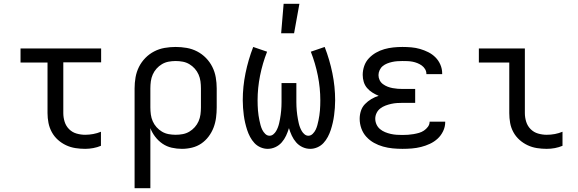

<svg xmlns="http://www.w3.org/2000/svg" viewBox="-20 -775 3040 1010"><path d="M428 8Q402 8 376.5 4Q351 0 327.5 -11Q304 -22 284.5 -39.5Q265 -57 252.5 -80Q240 -103 235 -128.5Q230 -154 230 -180V-446H88V-520H512V-447H313V-180Q313 -157 320 -134.5Q327 -112 343.5 -95.5Q360 -79 382.5 -72.5Q405 -66 428 -66Q449 -66 470.5 -70Q492 -74 511 -82V-8Q492 0 470.5 4Q449 8 428 8Z M688 215V-310Q688 -339 693 -368Q698 -397 711 -423Q724 -449 744.5 -470Q765 -491 791 -504.5Q817 -518 846 -523Q875 -528 904 -528Q933 -528 962 -523Q991 -518 1017 -504.5Q1043 -491 1063.5 -470Q1084 -449 1097 -423Q1110 -397 1115 -368Q1120 -339 1120 -310V-210Q1120 -183 1116.5 -156Q1113 -129 1103.5 -104Q1094 -79 1077.5 -57Q1061 -35 1039 -20Q1017 -5 990.5 1.5Q964 8 937 8Q910 8 883.5 2Q857 -4 835 -19Q813 -34 796.5 -55.5Q780 -77 771 -101V215ZM904 -66Q923 -66 941.5 -69.5Q960 -73 976 -82.5Q992 -92 1004.5 -106Q1017 -120 1024.5 -137Q1032 -154 1034.5 -172.5Q1037 -191 1037 -210V-310Q1037 -329 1034.5 -347.5Q1032 -366 1024.5 -383Q1017 -400 1004.5 -414Q992 -428 976 -437.5Q960 -447 941.5 -450.5Q923 -454 904 -454Q885 -454 866.5 -450.5Q848 -447 832 -437.5Q816 -428 803.5 -414Q791 -400 783.5 -383Q776 -366 773.5 -347.5Q771 -329 771 -310V-210Q771 -191 773.5 -172.5Q776 -154 783.5 -137Q791 -120 803.5 -106Q816 -92 832 -82.5Q848 -73 866.5 -69.5Q885 -66 904 -66Z M1388 8Q1369 8 1350.5 0Q1332 -8 1318.5 -22.5Q1305 -37 1295.5 -55Q1286 -73 1280 -91.5Q1274 -110 1269.5 -129.5Q1265 -149 1262.5 -168.5Q1260 -188 1258.5 -207.5Q1257 -227 1257 -247Q1257 -319 1271.5 -390Q1286 -461 1312 -528L1385 -503Q1361 -442 1348 -377Q1335 -312 1335 -247Q1335 -234 1335.5 -220.5Q1336 -207 1337 -194Q1338 -181 1340 -168Q1342 -155 1344.5 -142.5Q1347 -130 1350.5 -117Q1354 -104 1359.5 -92.5Q1365 -81 1375 -71Q1385 -61 1398 -61Q1409 -61 1418 -68.5Q1427 -76 1432.5 -85.5Q1438 -95 1442 -105.5Q1446 -116 1448.5 -127Q1451 -138 1453 -149Q1455 -160 1456.5 -171Q1458 -182 1459 -193Q1460 -204 1460.5 -215.5Q1461 -227 1461 -238Q1461 -249 1461 -260V-338H1539V-260Q1539 -249 1539 -238Q1539 -227 1539.5 -215.5Q1540 -204 1541 -193Q1542 -182 1543.5 -171Q1545 -160 1547 -149Q1549 -138 1551.5 -127Q1554 -116 1558 -105.5Q1562 -95 1567.5 -85.5Q1573 -76 1582 -68.5Q1591 -61 1602 -61Q1615 -61 1625 -71Q1635 -81 1640.5 -92.5Q1646 -104 1649.5 -117Q1653 -130 1655.5 -142.5Q1658 -155 1660 -168Q1662 -181 1663 -194Q1664 -207 1664.5 -220.5Q1665 -234 1665 -247Q1665 -312 1652 -377Q1639 -442 1615 -503L1688 -528Q1714 -461 1728.5 -390Q1743 -319 1743 -247Q1743 -227 1741.5 -207.5Q1740 -188 1737.5 -168.5Q1735 -149 1730.5 -129.5Q1726 -110 1720 -91.5Q1714 -73 1704.5 -55Q1695 -37 1681.5 -22.5Q1668 -8 1649.5 0Q1631 8 1612 8Q1591 8 1571.5 -1Q1552 -10 1538 -26Q1524 -42 1515 -61.5Q1506 -81 1500 -101Q1494 -81 1485 -61.5Q1476 -42 1462 -26Q1448 -10 1428.5 -1Q1409 8 1388 8ZM1459 -600 1472 -755H1555L1527 -600Z M2097 8Q2071 8 2045.5 5.5Q2020 3 1995 -4Q1970 -11 1947.5 -23.5Q1925 -36 1907.5 -55Q1890 -74 1881 -99Q1872 -124 1872 -150Q1872 -171 1878.5 -191.5Q1885 -212 1900 -227.5Q1915 -243 1933.5 -254Q1952 -265 1972 -271Q1955 -278 1939 -288Q1923 -298 1911 -312Q1899 -326 1893.5 -344Q1888 -362 1888 -381Q1888 -405 1896 -428Q1904 -451 1920.5 -468.5Q1937 -486 1958 -498Q1979 -510 2002 -516.5Q2025 -523 2049 -525.5Q2073 -528 2097 -528Q2120 -528 2143.5 -526Q2167 -524 2189.5 -517.5Q2212 -511 2233 -500.5Q2254 -490 2270.5 -473.5Q2287 -457 2296.5 -435Q2306 -413 2306 -390V-385H2223V-387Q2223 -400 2216 -411.5Q2209 -423 2198.5 -430.5Q2188 -438 2175.5 -443Q2163 -448 2150 -450.5Q2137 -453 2123.5 -453.5Q2110 -454 2097 -454Q2083 -454 2069.5 -453Q2056 -452 2042.5 -449Q2029 -446 2016.5 -441Q2004 -436 1993.5 -427.5Q1983 -419 1977 -406Q1971 -393 1971 -380Q1971 -366 1977 -353.5Q1983 -341 1994.5 -332.5Q2006 -324 2019 -319Q2032 -314 2045.5 -311.5Q2059 -309 2072.5 -308Q2086 -307 2100 -307H2164V-234H2100Q2084 -234 2068.5 -233Q2053 -232 2037.5 -228.5Q2022 -225 2007.5 -219.5Q1993 -214 1980.5 -204.5Q1968 -195 1961 -180.5Q1954 -166 1954 -151Q1954 -135 1960.5 -120.5Q1967 -106 1979 -96Q1991 -86 2005.5 -80Q2020 -74 2035.5 -70.5Q2051 -67 2066.5 -66Q2082 -65 2097 -65Q2112 -65 2126.5 -66Q2141 -67 2155.5 -69.5Q2170 -72 2184 -76Q2198 -80 2210 -88Q2222 -96 2231 -108Q2240 -120 2240 -135H2322V-132Q2322 -108 2311 -85Q2300 -62 2282 -45.5Q2264 -29 2241.5 -18.5Q2219 -8 2195 -2Q2171 4 2146.5 6Q2122 8 2097 8Z M2856 8Q2830 8 2804.5 4Q2779 0 2755.5 -11Q2732 -22 2712.5 -39.5Q2693 -57 2680.5 -80Q2668 -103 2663.5 -128.5Q2659 -154 2659 -180V-446H2499V-520H2741V-180Q2741 -157 2748 -134.5Q2755 -112 2771.5 -95.5Q2788 -79 2810.5 -72.5Q2833 -66 2856 -66Q2878 -66 2899 -70Q2920 -74 2939 -82V-8Q2920 0 2899 4Q2878 8 2856 8Z"/></svg>

Font: Iosevka Extended
Style: Regular
Weight: 400
Width: 7
Monospace: yes
Designer: Belleve Invis
Foundry: Belleve Invis
Version: Version 32.5.0; ttfautohint (v1.8.4)